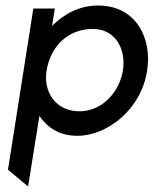

<svg xmlns="http://www.w3.org/2000/svg" viewBox="-20 -482 557 697"><path d="M9 134 82 195 123 -61C151 -21 192 11 261 11C368 11 492 -83 514 -225C533 -343 474 -462 336 -462C266 -462 210 -429 169 -388L179 -451H101ZM149 -225C163 -313 226 -377 317 -377C397 -377 439 -306 426 -225C414 -151 353 -78 269 -78C179 -78 137 -152 149 -225Z"/></svg>

Font: Charger Sport
Style: SeBdObl
Weight: 600
Designer: Jasper
Foundry: Cannot Into Space Fonts
Version: Version 1.1